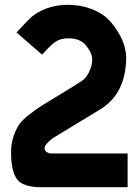

<svg xmlns="http://www.w3.org/2000/svg" viewBox="-20 -577 580 797"><path d="M165 39.1Q165 48.3 174.1 54.2Q183.1 60.1 193.8 60.1H509.8V200.2H153.8Q73.7 200.2 49.8 166Q25.9 131.8 25.9 55.2Q25.9 -5.9 58.1 -58.1Q68.8 -75.7 99.4 -99.9Q129.9 -124 155.8 -140.1Q163.1 -144.5 231 -185.8Q298.8 -227.1 319.8 -241.2Q336.9 -252 349.9 -278.3Q362.8 -304.7 362.8 -331.1Q362.8 -355 338.9 -386.2Q314.5 -418 264.2 -418Q234.4 -418 213.9 -405.8Q193.8 -394 162.1 -357.9L154.8 -350.1L48.8 -441.9L56.2 -450.2Q62.5 -456.5 76.7 -472.2Q90.8 -487.8 102.5 -499Q114.3 -510.3 126 -518.1Q185.1 -557.1 262.2 -557.1Q314.5 -557.1 360.1 -539.6Q405.8 -522 432.1 -494.1Q453.6 -471.7 472.4 -439.9Q491.2 -408.2 498 -379.9Q503.9 -355.5 503.9 -337.9Q502.4 -187.5 396 -123L198.2 -2.9Q165 22.9 165 39.1Z"/></svg>

Font: Miedinger*
Style: Bold
Weight: 700
Version: Version 001.000